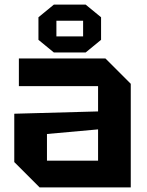

<svg xmlns="http://www.w3.org/2000/svg" viewBox="-20 -814 640 834"><path d="M42 -110V-320L406 -330V-440H62V-560H438L548 -450V0H152ZM184 -232V-116H406V-252ZM147 -641V-739L214 -794H352L419 -739V-641L352 -586H214ZM225 -656H341V-724H225Z"/></svg>

Font: Tektur SemiBold
Style: Regular
Weight: 600
Designer: Adam Jagosz
Foundry: Adam Jagosz
Version: Version 1.005;gftools[0.9.30]